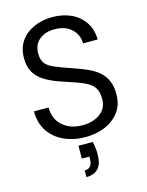

<svg xmlns="http://www.w3.org/2000/svg" viewBox="-138 -795 853 1116"><g transform="rotate(-15 289.0 -237.0)"><path d="M297 12Q226 12 168.5 -14Q111 -40 77.5 -89.5Q44 -139 44 -210H132Q132 -140 178 -99.5Q224 -59 297 -59Q361 -59 403.5 -90Q446 -121 446 -178Q446 -217 432.5 -240.5Q419 -264 392 -279.5Q365 -295 324 -309Q283 -323 227 -342Q177 -360 141.5 -383Q106 -406 87 -439.5Q68 -473 68 -520Q67 -582 96.5 -624.5Q126 -667 176.5 -689.5Q227 -712 288 -712Q350 -712 399.5 -689.5Q449 -667 479 -623.5Q509 -580 510 -518H422Q422 -571 384 -605.5Q346 -640 285 -640Q231 -642 193 -613Q155 -584 155 -528Q155 -491 170.5 -469.5Q186 -448 224 -432Q262 -416 329 -393Q377 -377 415 -359.5Q453 -342 479 -318.5Q505 -295 519 -262.5Q533 -230 533 -183Q533 -120 500.5 -76.5Q468 -33 414.5 -10.5Q361 12 297 12ZM240 238V198Q287 198 287 141V127H242V50H328Q333 70 335 88.5Q337 107 337 124Q337 184 312 211Q287 238 240 238Z"/></g></svg>

Font: Rethink Sans
Style: Regular
Weight: 400
Designer: The Rethink Sans project authors (Hans Thiessen). DM Sans designed by Colophon Foundry.
Foundry: Rethink Communications LLC
Version: Version 1.001